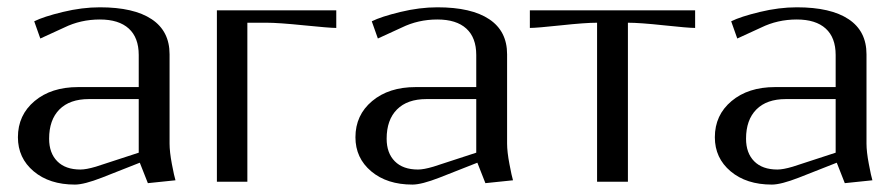

<svg xmlns="http://www.w3.org/2000/svg" viewBox="-20 -495 2442 523"><path d="M252 -475.1Q344.7 -475.1 393.3 -442.6Q441.9 -410.2 441.9 -347.2V-104Q441.9 -81.5 448.2 -48.1Q454.6 -14.6 458 -3.9L382.8 3.9L360.8 -51.8L257.8 -11.2Q209 7.8 184.1 7.8Q114.7 7.8 71.8 -28.3Q28.8 -64.5 28.8 -121.1Q28.8 -181.6 74.2 -219.7Q119.6 -257.8 192.9 -257.8H357.9V-345.2Q357.9 -392.6 330.8 -417.2Q303.7 -441.9 252 -441.9Q199.7 -441.9 154.8 -419.9L89.8 -390.1L73.2 -437Q98.6 -449.7 151.1 -462.4Q203.6 -475.1 252 -475.1ZM357.9 -225.1H222.2Q169.9 -225.1 141.8 -196.8Q113.8 -168.5 113.8 -117.2Q113.8 -78.1 136 -55.7Q158.2 -33.2 199.2 -33.2Q214.8 -33.2 241.2 -41L357.9 -79.1Z M570.8 -466.8H896V-418.9Q877.9 -418.9 808.1 -426Q738.3 -433.1 706.1 -433.1H653.8V0H570.8Z M1171.4 -475.1Q1264.2 -475.1 1312.7 -442.6Q1361.3 -410.2 1361.3 -347.2V-104Q1361.3 -81.5 1367.7 -48.1Q1374 -14.6 1377.4 -3.9L1302.2 3.9L1280.3 -51.8L1177.2 -11.2Q1128.4 7.8 1103.5 7.8Q1034.2 7.8 991.2 -28.3Q948.2 -64.5 948.2 -121.1Q948.2 -181.6 993.7 -219.7Q1039.1 -257.8 1112.3 -257.8H1277.3V-345.2Q1277.3 -392.6 1250.2 -417.2Q1223.1 -441.9 1171.4 -441.9Q1119.1 -441.9 1074.2 -419.9L1009.3 -390.1L992.7 -437Q1018.1 -449.7 1070.6 -462.4Q1123 -475.1 1171.4 -475.1ZM1277.3 -225.1H1141.6Q1089.4 -225.1 1061.3 -196.8Q1033.2 -168.5 1033.2 -117.2Q1033.2 -78.1 1055.4 -55.7Q1077.6 -33.2 1118.7 -33.2Q1134.3 -33.2 1160.6 -41L1277.3 -79.1Z M1423.3 -466.8H1873.5V-418.9Q1855 -418.9 1788.8 -426Q1722.7 -433.1 1690.4 -433.1V0H1606.4V-433.1Q1574.2 -433.1 1508.1 -426Q1441.9 -418.9 1423.3 -418.9Z M2150.4 -475.1Q2243.2 -475.1 2291.7 -442.6Q2340.3 -410.2 2340.3 -347.2V-104Q2340.3 -81.5 2346.7 -48.1Q2353 -14.6 2356.4 -3.9L2281.2 3.9L2259.3 -51.8L2156.2 -11.2Q2107.4 7.8 2082.5 7.8Q2013.2 7.8 1970.2 -28.3Q1927.2 -64.5 1927.2 -121.1Q1927.2 -181.6 1972.7 -219.7Q2018.1 -257.8 2091.3 -257.8H2256.3V-345.2Q2256.3 -392.6 2229.2 -417.2Q2202.1 -441.9 2150.4 -441.9Q2098.1 -441.9 2053.2 -419.9L1988.3 -390.1L1971.7 -437Q1997.1 -449.7 2049.6 -462.4Q2102.1 -475.1 2150.4 -475.1ZM2256.3 -225.1H2120.6Q2068.4 -225.1 2040.3 -196.8Q2012.2 -168.5 2012.2 -117.2Q2012.2 -78.1 2034.4 -55.7Q2056.6 -33.2 2097.7 -33.2Q2113.3 -33.2 2139.6 -41L2256.3 -79.1Z"/></svg>

Font: Resagokr
Style: Regular
Weight: 500
Designer: gluk
Foundry: gluk
Version: Version 0.95